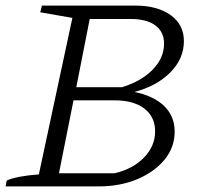

<svg xmlns="http://www.w3.org/2000/svg" viewBox="-27 -667 722 687"><path d="M-7 0 -3 -21Q32 -37 112 -43L232 -603L117 -623L123 -647H457Q536 -647 583.5 -613Q631 -579 631 -520Q631 -457 582.5 -408Q534 -359 454 -338Q523 -324 560.5 -287.5Q598 -251 598 -196Q598 -140 562 -96Q526 -52 464.5 -26Q403 0 325 0ZM441 -599H294L246 -355H410Q480 -377 520 -418.5Q560 -460 560 -511Q560 -553 529 -576Q498 -599 441 -599ZM184 -47H383Q448 -62 488 -103Q528 -144 528 -197Q528 -249 489.5 -278.5Q451 -308 383 -308H236Z"/></svg>

Font: Piazzolla SC Light
Style: Italic
Weight: 300
Italic angle: -11.3°
Designer: Juan Pablo del Peral
Foundry: Huerta Tipografica
Version: Version 1.330